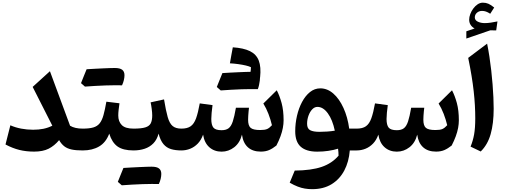

<svg xmlns="http://www.w3.org/2000/svg" viewBox="-20 -1104 3709 1409"><path d="M364 -181.6Q333 -166 298.7 -158.9Q264.4 -151.9 223.3 -151.9Q177.8 -151.9 135.2 -160.1Q92.7 -168.3 56 -184.5L20.4 -43.7Q71.5 -16.4 121.4 -3.9Q171.3 8.6 230.3 8.6Q294.9 8.6 337.1 -12.8Q379.3 -34.2 413.9 -75.7Q430.1 -47.4 451.5 -30.6Q473 -13.8 505.5 -6.9Q538 0 586.7 0H587.2V-160.1H586.7Q529 -160.1 494.2 -181.3L346.4 -581.4L219.7 -466.3Z M821.1 -478.3Q836.2 -478.3 846.3 -478.2Q856.5 -478 863.3 -478Q870.2 -478 875.5 -477.8Q884.6 -497.3 889 -516.4Q893.5 -535.4 893.5 -551.9Q893.5 -579.2 876.6 -592.1Q859.8 -605 822.2 -605Q780.6 -587 739 -568.3Q697.4 -549.7 656.4 -531.1Q615.3 -512.6 574.5 -493.8Q582 -487.4 589.3 -480.9Q596.6 -474.4 603.4 -468.5Q637.7 -471.1 677.6 -473.4Q717.5 -475.7 755.3 -477Q793.2 -478.3 821.1 -478.3ZM603.4 -468.5Q640 -490.9 676.5 -513.4Q713 -535.8 749.4 -558.8Q785.8 -581.9 822.2 -605Q809.1 -605 785.2 -604.3Q761.3 -603.5 731.9 -602.1Q702.5 -600.7 672 -599.1Q641.6 -597.6 615.6 -595.8Q605.2 -570.5 595 -545.3Q584.9 -520 574.5 -493.8Q582 -487.4 589.3 -480.9Q596.6 -474.4 603.4 -468.5ZM587.4 0Q657.4 0 707.2 -29.1Q757 -58.1 781.7 -123.2Q801.9 -58 842.7 -29Q883.5 0 959.6 0H960.1V-160.1H959.6Q899.3 -160.1 873.6 -186.3Q847.9 -212.4 847.9 -256.2Q847.9 -275.2 850.5 -298Q853 -320.8 856.8 -346.1L760.6 -357.7Q750.2 -298.2 739.5 -259.7Q728.8 -221.2 711.7 -199.4Q694.7 -177.7 665.2 -168.9Q635.7 -160.1 587.4 -160.1Q577.7 -160.1 572.8 -152.1Q567.9 -144.2 567.9 -123.7V-36.4Q567.9 -15.9 572.8 -8Q577.7 0 587.4 0Z M960 0Q1004.6 0 1041.8 -12.5Q1079 -24.9 1105.5 -52.1Q1132 -79.2 1143.7 -123.4Q1157 -72.9 1179.8 -46.1Q1202.5 -19.4 1235.3 -9.7Q1268 0 1311.1 0H1311.6V-160.1H1311.1Q1269.7 -160.1 1246.9 -179.2Q1224 -198.3 1210.6 -245.2Q1197.2 -292 1183.8 -374.5L1085.3 -352.9Q1089.5 -335 1093.3 -305.5Q1097.1 -276.1 1097.1 -257.1Q1097.1 -220.6 1086.4 -199.3Q1075.6 -178 1046.1 -169.1Q1016.6 -160.1 960 -160.1Q950.2 -160.1 945.3 -152.1Q940.5 -144.2 940.5 -123.7V-36.4Q940.5 -15.9 945.3 -8Q950.2 0 960 0ZM1091.3 246Q1106.4 246 1116.6 246.1Q1126.7 246.3 1133.6 246.3Q1140.4 246.3 1145.7 246.5Q1154.8 227 1159.2 207.9Q1163.7 188.8 1163.7 172.4Q1163.7 145.1 1146.8 132.2Q1130 119.2 1092.4 119.2Q1050.8 137.3 1009.2 156Q967.7 174.6 926.6 193.2Q885.5 211.7 844.7 230.5Q852.2 236.9 859.5 243.4Q866.8 249.9 873.6 255.8Q907.9 253.2 947.8 250.9Q987.7 248.6 1025.5 247.3Q1063.4 246 1091.3 246ZM873.6 255.8Q910.2 233.4 946.7 210.9Q983.2 188.5 1019.6 165.5Q1056 142.4 1092.4 119.2Q1079.3 119.2 1055.4 120Q1031.5 120.8 1002.1 122.2Q972.7 123.6 942.3 125.2Q911.8 126.7 885.8 128.5Q875.4 153.8 865.3 179Q855.1 204.2 844.7 230.5Q852.2 236.9 859.5 243.4Q866.8 249.9 873.6 255.8Z M1893.9 8.6Q1928.3 8.6 1954.5 -2.5Q1980.6 -13.7 2008.4 -36Q2027 -72 2038.6 -104.1Q2050.3 -136.1 2055.7 -165.2Q2061.2 -194.4 2061.2 -221.2Q2061.2 -293.8 2046.6 -347.7Q2032 -401.5 2011 -441.5L1912.5 -344.4Q1934.1 -309.4 1949.9 -268.4Q1965.7 -227.4 1975.7 -185.2Q1957.5 -164.7 1940.4 -157.2Q1923.2 -149.8 1889.3 -149.8Q1837.7 -149.8 1819.2 -165.9Q1800.7 -182 1800.7 -225.2Q1800.7 -237 1801.7 -253.2Q1802.6 -269.5 1804.2 -285.7Q1805.8 -301.9 1807.2 -313.4H1711.3Q1700.2 -248.9 1688.4 -213Q1676.6 -177.2 1657.8 -162.9Q1638.9 -148.5 1606 -148.5Q1561.8 -148.5 1546.2 -167.4Q1530.6 -186.3 1530.6 -230.8Q1530.6 -248.4 1533.1 -276.4Q1535.6 -304.3 1539.7 -332.6L1445.9 -345.3Q1433.5 -276.3 1418.8 -235.6Q1404 -194.8 1379.3 -177.5Q1354.5 -160.1 1311.5 -160.1Q1301.8 -160.1 1296.9 -152.1Q1292 -144.2 1292 -123.7V-36.4Q1292 -15.9 1296.9 -8Q1301.8 0 1311.5 0Q1344.8 0 1376 -12.5Q1407.1 -25 1431.8 -50.7Q1456.4 -76.4 1470.4 -115.9Q1479.7 -56 1516.1 -23.5Q1552.6 8.9 1606.2 8.9Q1657.5 8.9 1699 -23.5Q1740.5 -55.8 1755.6 -115.9Q1763.7 -55.7 1798.8 -23.5Q1833.9 8.6 1893.9 8.6ZM1818.3 -574.6Q1836.6 -563.9 1853.3 -554.6Q1870.1 -545.3 1888.7 -535.8Q1897 -612.8 1879 -659.4Q1860.9 -705.9 1814.1 -728.8Q1767.3 -751.6 1688.5 -756.8Q1682.9 -728.1 1677.7 -699.2Q1672.6 -670.3 1667.2 -639.4Q1697.7 -637.7 1728.1 -633.5Q1758.6 -629.3 1783.3 -623.5Q1808 -617.7 1821.5 -610.9Q1821.3 -601.5 1820.5 -592.7Q1819.7 -584 1818.3 -574.6ZM1599.9 -440.3Q1636.5 -462.8 1673 -485.2Q1709.5 -507.6 1745.9 -530.7Q1782.3 -553.7 1818.7 -576.9Q1805.6 -576.9 1781.7 -576.1Q1757.8 -575.3 1728.4 -573.9Q1699 -572.5 1668.6 -571Q1638.1 -569.4 1612.1 -567.6Q1601.7 -542.4 1591.6 -517.1Q1581.4 -491.9 1571 -465.7Q1578.5 -459.2 1585.8 -452.7Q1593.1 -446.3 1599.9 -440.3ZM1817.6 -450.1Q1832.7 -450.1 1842.9 -450Q1853 -449.9 1859.9 -449.9Q1866.7 -449.9 1872 -449.6Q1877.1 -462.3 1880.8 -478.9Q1884.6 -495.5 1886.7 -513.5Q1888.9 -531.5 1888.9 -547.9Q1888.9 -562.8 1872.6 -569.9Q1856.3 -576.9 1818.7 -576.9Q1777.1 -558.8 1735.5 -540.2Q1693.9 -521.5 1652.9 -503Q1611.8 -484.4 1571 -465.7Q1578.5 -459.2 1585.8 -452.7Q1593.1 -446.3 1599.9 -440.3Q1634.2 -442.9 1674.1 -445.2Q1714 -447.6 1751.8 -448.9Q1789.7 -450.1 1817.6 -450.1Z M2309.5 -319.6Q2351.5 -319.6 2385.9 -272.3Q2420.3 -225 2437 -145Q2411.2 -140.8 2381.4 -138.6Q2351.7 -136.5 2324.9 -136.5Q2279.2 -136.5 2256.4 -148.4Q2233.6 -160.3 2233.6 -195.5Q2233.6 -225.9 2243.6 -254.4Q2253.7 -282.9 2270.9 -301.3Q2288.1 -319.6 2309.5 -319.6ZM2330.6 -455.6Q2288.7 -455.6 2254.7 -428.3Q2220.7 -400.9 2196.5 -355.4Q2172.3 -310 2159.4 -254Q2146.5 -197.9 2146.5 -140.6Q2146.5 -63 2187.1 -27.1Q2227.6 8.9 2307.7 8.9Q2350.6 8.9 2389.5 3.1Q2428.4 -2.6 2460.9 -12.8Q2462.5 1 2463.4 12.9Q2464.3 24.9 2464.5 38.3Q2416.9 94.6 2340.6 120.7Q2264.3 146.8 2142.9 147.8L2106 236.7Q2137.9 254.9 2164.9 265.3Q2191.8 275.7 2217.6 279.9Q2243.4 284.2 2271 284.2Q2353.9 284.2 2413.1 248Q2472.3 211.8 2506.4 147.7Q2540.4 83.5 2547 0H2597.8V-160.1H2542.7Q2531.1 -244.9 2500.6 -311.8Q2470.2 -378.7 2426.4 -417.2Q2382.6 -455.6 2330.6 -455.6Z M3180 8.6Q3214.5 8.6 3240.6 -2.5Q3266.7 -13.7 3294.6 -36Q3313.1 -72 3324.8 -104.1Q3336.4 -136.1 3341.9 -165.2Q3347.3 -194.4 3347.3 -221.2Q3347.3 -293.8 3332.7 -347.7Q3318.1 -401.5 3297.1 -441.5L3198.7 -344.4Q3220.2 -309.4 3236 -268.4Q3251.8 -227.4 3261.9 -185.2Q3243.7 -164.7 3226.5 -157.2Q3209.4 -149.8 3175.4 -149.8Q3123.9 -149.8 3105.3 -165.9Q3086.8 -182 3086.8 -225.2Q3086.8 -237 3087.8 -253.2Q3088.7 -269.5 3090.3 -285.7Q3091.9 -301.9 3093.4 -313.4H2997.4Q2986.4 -248.9 2974.6 -213Q2962.7 -177.2 2943.9 -162.9Q2925.1 -148.5 2892.1 -148.5Q2848 -148.5 2832.3 -167.4Q2816.7 -186.3 2816.7 -230.8Q2816.7 -248.4 2819.2 -276.4Q2821.7 -304.3 2825.8 -332.6L2732 -345.3Q2719.7 -276.3 2704.9 -235.6Q2690.1 -194.8 2665.4 -177.5Q2640.6 -160.1 2597.7 -160.1Q2587.9 -160.1 2583 -152.1Q2578.2 -144.2 2578.2 -123.7V-36.4Q2578.2 -15.9 2583 -8Q2587.9 0 2597.7 0Q2631 0 2662.1 -12.5Q2693.2 -25 2717.9 -50.7Q2742.6 -76.4 2756.5 -115.9Q2765.8 -56 2802.3 -23.5Q2838.7 8.9 2892.3 8.9Q2943.7 8.9 2985.1 -23.5Q3026.6 -55.8 3041.7 -115.9Q3049.8 -55.7 3084.9 -23.5Q3120 8.6 3180 8.6Z M3554.7 -783.7 3415.9 -679.2Q3430.4 -609.5 3440.3 -548.7Q3450.3 -488 3456.3 -433.9Q3462.4 -379.8 3465 -330.8Q3467.7 -281.7 3467.7 -235.5Q3467.7 -164.8 3459.3 -117.6Q3450.8 -70.4 3433.3 -28.1L3507.8 7.7Q3558.5 -41.8 3580.7 -119.9Q3602.9 -198 3602.9 -306.1Q3602.9 -344.6 3600.8 -390.2Q3598.7 -435.7 3594.8 -485.4Q3590.9 -535.1 3585.1 -586.4Q3579.2 -637.8 3571.7 -687.8Q3564.1 -737.8 3554.7 -783.7ZM3464.4 -976.2Q3464.4 -996.8 3479.9 -1010.4Q3495.4 -1024 3517.7 -1024Q3532.1 -1024 3546.1 -1019.2Q3560.2 -1014.4 3577.6 -1003.1L3606.7 -1048.7Q3582.1 -1068.8 3563.9 -1076.6Q3545.7 -1084.4 3523.5 -1084.4Q3503.3 -1084.4 3485.1 -1072.3Q3467 -1060.2 3452.9 -1041Q3438.9 -1021.8 3431 -1000.4Q3423 -978.9 3423 -959.7Q3423 -938.2 3433.4 -921.8Q3443.8 -905.3 3462.9 -895.2L3402.2 -874.2V-821.2L3577.7 -881.4L3621.4 -880.9L3630.6 -946.8Q3605.9 -941.4 3581.4 -937.9Q3556.8 -934.4 3538 -934.4Q3508.5 -934.4 3486.4 -945.1Q3464.4 -955.8 3464.4 -976.2Z"/></svg>

Font: Pinar-VF-FD
Style: Regular
Weight: 300
Designer: Amin Abedi
Version: Version 3.0